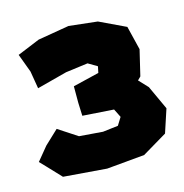

<svg xmlns="http://www.w3.org/2000/svg" viewBox="-94 -594 658 685"><g transform="rotate(-15 234.5 -251.5)"><path d="M19.5 -460.9 44.9 -392.6 55.7 -328.1 167 -357.4 249 -368.2 282.2 -348.6 277.3 -325.2 180.7 -301.8V-240.2L182.6 -192.4L297.9 -184.6L313.5 -153.3L295.9 -125L239.3 -118.2L152.3 -125L82 -170.9L31.2 -123L-9.8 -73.2L10.7 -51.8L59.6 0L219.7 12.7L359.4 0L451.2 -54.7L479.5 -140.6L438.5 -229.5L407.2 -262.7L418.9 -274.4L441.4 -369.1L419.9 -457L323.2 -502.9L217.8 -514.6L102.5 -495.1Z"/></g></svg>

Font: MaokenAssortedSans-Lite
Style: Lite
Weight: 400
Version: Version 1.400